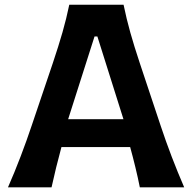

<svg xmlns="http://www.w3.org/2000/svg" viewBox="-20 -804 823 824"><path d="M14.2 0Q42 -63 68.6 -132.8Q95.2 -202.6 116.2 -265.6L207 -534.2Q231.4 -606.9 248.3 -665.8Q265.1 -724.6 277.3 -783.7H510.3Q522.9 -722.7 539.3 -664.3Q555.7 -606 579.6 -534.2L669.4 -264.6Q690.9 -199.7 717 -131.3Q743.2 -63 770.5 0H580.1Q571.8 -42 561 -86.2Q550.3 -130.4 538.6 -172.9H243.7Q219.7 -84.5 201.2 0ZM509.8 -292.5 397.9 -647.5H385.7L272.5 -292.5Z"/></svg>

Font: Pinar DS4-SemiBold
Style: Regular
Weight: 600
Designer: Amin Abedi
Version: Version 2.000